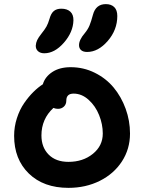

<svg xmlns="http://www.w3.org/2000/svg" viewBox="-20 -949 694 923"><path d="M398.9 -699.2Q379.9 -699.2 369.9 -708Q359.9 -716.8 359.9 -731.9Q359.9 -757.3 387.2 -789.1Q402.8 -808.1 410.4 -826.7Q418 -845.2 426.8 -877.9Q440.4 -929.2 488.8 -929.2Q514.6 -929.2 529.3 -914.8Q543.9 -900.4 543.9 -872.1Q543.9 -805.2 498 -752.2Q452.1 -699.2 398.9 -699.2ZM192.9 -692.9Q174.3 -692.9 163.1 -702.6Q151.9 -712.4 151.9 -729Q152.8 -743.7 158.7 -756.1Q164.6 -768.6 179.2 -787.1Q195.3 -807.1 203.4 -821.5Q211.4 -835.9 217.8 -857.9Q225.1 -884.8 238.8 -896Q252.4 -907.2 274.9 -907.2Q302.2 -907.2 317.9 -893.1Q333.5 -878.9 333 -851.1Q331.5 -794.4 287.1 -743.7Q242.7 -692.9 192.9 -692.9ZM309.1 -45.9Q189.5 -45.9 118.7 -114.7Q47.9 -183.6 47.9 -295.9Q47.9 -339.8 61.3 -381.1Q74.7 -422.4 96.2 -453.4Q117.7 -484.4 140.4 -506.8Q163.1 -529.3 186 -543.9Q196.3 -579.6 231.4 -602.8Q266.6 -626 319.8 -626Q381.8 -626 435.8 -599.1Q489.7 -572.3 526.4 -528.1Q563 -483.9 584 -426.3Q605 -368.7 605 -307.1Q605 -232.9 566.2 -173.1Q527.3 -113.3 459.7 -79.6Q392.1 -45.9 309.1 -45.9ZM179.2 -297.9Q179.2 -240.7 213.9 -205.8Q248.5 -170.9 309.1 -170.9Q378.9 -170.9 426.5 -209.5Q474.1 -248 474.1 -307.1Q474.1 -351.6 456.5 -395.5Q439 -439.5 406 -469.2Q373 -499 334 -499Q298.8 -499 298.8 -465.8Q298.8 -447.3 287.1 -436.5Q275.4 -425.8 258.8 -425.8Q247.1 -425.8 236.8 -430.2Q179.2 -377 179.2 -297.9Z"/></svg>

Font: Shantell Sans Irregular
Style: Regular
Weight: 600
Designer: Stephen Nixon, Anya Danilova, Shantell Martin
Foundry: Arrow Type
Version: Version 1.006;[9816181b4]